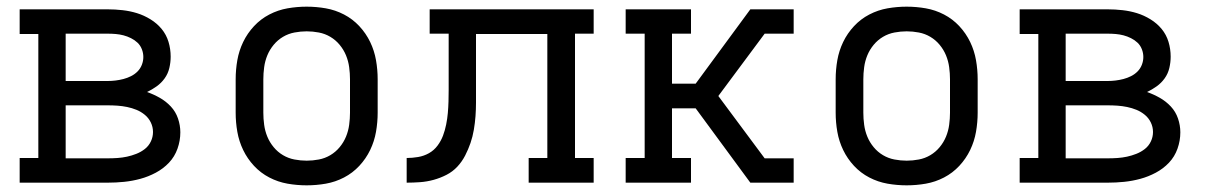

<svg xmlns="http://www.w3.org/2000/svg" viewBox="-20 -548 3640 576"><path d="M39 0V-74H95V-446H39V-520H303Q325 -520 347.5 -517.5Q370 -515 391 -508.5Q412 -502 431.5 -490Q451 -478 465 -461Q479 -444 485.5 -422.5Q492 -401 492 -378Q492 -361 488 -344Q484 -327 474 -313Q464 -299 450 -289Q436 -279 421 -272Q441 -265 459.5 -254.5Q478 -244 492.5 -228.5Q507 -213 514 -192.5Q521 -172 521 -151Q521 -126 512.5 -102Q504 -78 487 -60Q470 -42 447.5 -30Q425 -18 401 -11.5Q377 -5 352.5 -2.5Q328 0 303 0ZM177 -305H303Q315 -305 327 -306.5Q339 -308 350.5 -311Q362 -314 373 -319.5Q384 -325 392.5 -333.5Q401 -342 405.5 -353.5Q410 -365 410 -377Q410 -389 405.5 -400.5Q401 -412 392.5 -420Q384 -428 373 -433.5Q362 -439 350.5 -442Q339 -445 327 -446Q315 -447 303 -447H177ZM177 -73H303Q318 -73 332.5 -74Q347 -75 361 -78Q375 -81 389 -86.5Q403 -92 414.5 -101Q426 -110 432.5 -123.5Q439 -137 439 -152Q439 -167 432.5 -180.5Q426 -194 414.5 -203.5Q403 -213 389.5 -218.5Q376 -224 361.5 -227Q347 -230 332.5 -231Q318 -232 303 -232H177Z M900 8Q871 8 842.5 3Q814 -2 788 -15.5Q762 -29 742 -50.5Q722 -72 709.5 -98Q697 -124 692 -152.5Q687 -181 687 -210V-310Q687 -339 692 -367.5Q697 -396 709.5 -422Q722 -448 742 -469.5Q762 -491 788 -504.5Q814 -518 842.5 -523Q871 -528 900 -528Q929 -528 957.5 -523Q986 -518 1012 -504.5Q1038 -491 1058 -469.5Q1078 -448 1090.5 -422Q1103 -396 1108 -367.5Q1113 -339 1113 -310V-210Q1113 -181 1108 -152.5Q1103 -124 1090.5 -98Q1078 -72 1058 -50.5Q1038 -29 1012 -15.5Q986 -2 957.5 3Q929 8 900 8ZM900 -66Q918 -66 936.5 -69.5Q955 -73 971 -82.5Q987 -92 999 -106.5Q1011 -121 1018 -138Q1025 -155 1027.5 -173.5Q1030 -192 1030 -210V-310Q1030 -328 1027.5 -346.5Q1025 -365 1018 -382Q1011 -399 999 -413.5Q987 -428 971 -437.5Q955 -447 936.5 -450.5Q918 -454 900 -454Q882 -454 863.5 -450.5Q845 -447 829 -437.5Q813 -428 801 -413.5Q789 -399 782 -382Q775 -365 772.5 -346.5Q770 -328 770 -310V-210Q770 -192 772.5 -173.5Q775 -155 782 -138Q789 -121 801 -106.5Q813 -92 829 -82.5Q845 -73 863.5 -69.5Q882 -66 900 -66Z M1200 0V-74Q1217 -74 1234.5 -77Q1252 -80 1267 -88.5Q1282 -97 1292.5 -111Q1303 -125 1309 -141Q1315 -157 1318.5 -174.5Q1322 -192 1323.5 -209Q1325 -226 1325.5 -243.5Q1326 -261 1326 -278V-447H1269V-520H1761V-447H1705V-74H1761V0H1566V-74H1622V-446H1408V-281Q1408 -260 1408 -240Q1408 -220 1406.5 -199.5Q1405 -179 1401.5 -158.5Q1398 -138 1391.5 -119Q1385 -100 1375.5 -81.5Q1366 -63 1352 -48Q1338 -33 1319.5 -23.5Q1301 -14 1281 -8.5Q1261 -3 1240.5 -1.5Q1220 0 1200 0Z M1857 0V-74H1914V-447H1857V-520H2053V-447H1996V-297H2067L2231 -520H2361V-447H2274L2135 -260L2274 -73H2361V0H2231L2067 -223H1996V-74H2053V0Z M2700 8Q2671 8 2642.5 3Q2614 -2 2588 -15.5Q2562 -29 2542 -50.5Q2522 -72 2509.5 -98Q2497 -124 2492 -152.5Q2487 -181 2487 -210V-310Q2487 -339 2492 -367.5Q2497 -396 2509.5 -422Q2522 -448 2542 -469.5Q2562 -491 2588 -504.5Q2614 -518 2642.5 -523Q2671 -528 2700 -528Q2729 -528 2757.5 -523Q2786 -518 2812 -504.5Q2838 -491 2858 -469.5Q2878 -448 2890.5 -422Q2903 -396 2908 -367.5Q2913 -339 2913 -310V-210Q2913 -181 2908 -152.5Q2903 -124 2890.5 -98Q2878 -72 2858 -50.5Q2838 -29 2812 -15.5Q2786 -2 2757.5 3Q2729 8 2700 8ZM2700 -66Q2718 -66 2736.5 -69.5Q2755 -73 2771 -82.5Q2787 -92 2799 -106.5Q2811 -121 2818 -138Q2825 -155 2827.5 -173.5Q2830 -192 2830 -210V-310Q2830 -328 2827.5 -346.5Q2825 -365 2818 -382Q2811 -399 2799 -413.5Q2787 -428 2771 -437.5Q2755 -447 2736.5 -450.5Q2718 -454 2700 -454Q2682 -454 2663.5 -450.5Q2645 -447 2629 -437.5Q2613 -428 2601 -413.5Q2589 -399 2582 -382Q2575 -365 2572.5 -346.5Q2570 -328 2570 -310V-210Q2570 -192 2572.5 -173.5Q2575 -155 2582 -138Q2589 -121 2601 -106.5Q2613 -92 2629 -82.5Q2645 -73 2663.5 -69.5Q2682 -66 2700 -66Z M3039 0V-74H3095V-446H3039V-520H3303Q3325 -520 3347.5 -517.5Q3370 -515 3391 -508.5Q3412 -502 3431.5 -490Q3451 -478 3465 -461Q3479 -444 3485.5 -422.5Q3492 -401 3492 -378Q3492 -361 3488 -344Q3484 -327 3474 -313Q3464 -299 3450 -289Q3436 -279 3421 -272Q3441 -265 3459.5 -254.5Q3478 -244 3492.5 -228.5Q3507 -213 3514 -192.5Q3521 -172 3521 -151Q3521 -126 3512.5 -102Q3504 -78 3487 -60Q3470 -42 3447.5 -30Q3425 -18 3401 -11.5Q3377 -5 3352.5 -2.5Q3328 0 3303 0ZM3177 -305H3303Q3315 -305 3327 -306.5Q3339 -308 3350.5 -311Q3362 -314 3373 -319.5Q3384 -325 3392.5 -333.5Q3401 -342 3405.5 -353.5Q3410 -365 3410 -377Q3410 -389 3405.5 -400.5Q3401 -412 3392.5 -420Q3384 -428 3373 -433.5Q3362 -439 3350.5 -442Q3339 -445 3327 -446Q3315 -447 3303 -447H3177ZM3177 -73H3303Q3318 -73 3332.5 -74Q3347 -75 3361 -78Q3375 -81 3389 -86.5Q3403 -92 3414.5 -101Q3426 -110 3432.5 -123.5Q3439 -137 3439 -152Q3439 -167 3432.5 -180.5Q3426 -194 3414.5 -203.5Q3403 -213 3389.5 -218.5Q3376 -224 3361.5 -227Q3347 -230 3332.5 -231Q3318 -232 3303 -232H3177Z"/></svg>

Font: Iosevka Etoile
Style: Regular
Weight: 400
Designer: Belleve Invis
Foundry: Belleve Invis
Version: Version 33.2.4